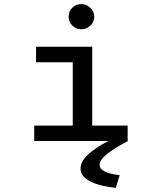

<svg xmlns="http://www.w3.org/2000/svg" viewBox="-20 -688 790 937"><path d="M147 0V-75H335V-384H156V-460H430V-75H603V0ZM377 -545Q351 -545 333 -563Q315 -581 315 -606Q315 -632 332.5 -650Q350 -668 377 -668Q402 -668 421 -649.5Q440 -631 440 -606Q440 -581 421 -563Q402 -545 377 -545ZM564 167 545 229Q463 220 418 196Q373 172 373 134Q373 95 423 54.5Q473 14 557 -23L605 0Q548 29 507 60Q466 91 466 116Q466 137 492.5 149.5Q519 162 564 167Z"/></svg>

Font: Inconsolata ExtraExpanded Medium
Style: Regular
Weight: 500
Width: 8
Monospace: yes
Designer: Raph Levien, Cyreal, Brenton Simpson
Foundry: Raph Levien, Cyreal, Google
Version: Version 3.001; ttfautohint (v1.8.2.53-6de2)